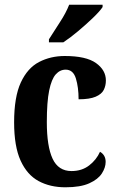

<svg xmlns="http://www.w3.org/2000/svg" viewBox="-20 -786 502 816"><path d="M258 10Q193 10 144 -16.5Q95 -43 67.5 -103.5Q40 -164 40 -266Q40 -374 68.5 -435.5Q97 -497 146 -522.5Q195 -548 255 -548Q346 -548 388 -518Q430 -488 430 -444Q430 -422 421 -404Q412 -386 386.5 -375Q361 -364 314 -364Q314 -415 302.5 -452.5Q291 -490 259 -490Q235 -490 217 -470Q199 -450 189 -401.5Q179 -353 179 -267Q179 -164 203.5 -111.5Q228 -59 284 -59Q328 -59 359 -83Q390 -107 405 -141Q429 -127 429 -98Q429 -74 413 -49Q397 -24 359.5 -7Q322 10 258 10ZM188 -619Q208 -651 234.5 -691.5Q261 -732 274 -766H416V-756Q405 -739 376 -711Q347 -683 312.5 -654Q278 -625 249 -606H188Z"/></svg>

Font: Noto Serif Khmer Condensed
Style: Bold
Weight: 700
Width: 3
Designer: Danh Hong and the Monotype Design Team
Foundry: Monotype Imaging Inc.
Version: Version 2.004; ttfautohint (v1.8.4.7-5d5b)